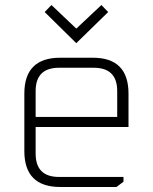

<svg xmlns="http://www.w3.org/2000/svg" viewBox="-20 -745 609 765"><path d="M77 -143V-372Q77 -515 220 -515H350Q492 -515 492 -372V-239H122V-133Q122 -40 215 -40H472V-21L444 0H220Q77 0 77 -143ZM122 -279H447V-382Q447 -475 354 -475H215Q122 -475 122 -382ZM158 -697 185 -725 284 -631 384 -725 411 -697 284 -573Z"/></svg>

Font: Oxanium ExtraLight
Style: Regular
Weight: 200
Designer: Severin Meyer
Version: Version 2.000